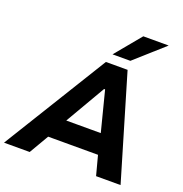

<svg xmlns="http://www.w3.org/2000/svg" viewBox="-190 -1081 1164 1223"><g transform="rotate(20 392.0 -470.0)"><path d="M-29 0 405 -705H552L761 0H595L543 -196L600 -132H182L259 -195L145 0ZM453 -539 275 -233 256 -268H570L538 -234L460 -539ZM428 -765 573 -940H745L549 -765Z"/></g></svg>

Font: Nunito Sans 6pt ExtraBold
Style: Italic
Weight: 800
Italic angle: -9°
Version: Version 3.101;gftools[0.9.27]